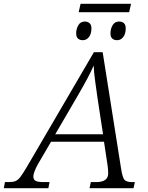

<svg xmlns="http://www.w3.org/2000/svg" viewBox="-78 -988 775 1008"><path d="M335 -924 345 -968H610L600 -924ZM357 -777Q341 -777 331.5 -785.5Q322 -794 322 -813Q322 -837 333.5 -856Q345 -875 367 -875Q382 -875 392 -866.5Q402 -858 402 -839Q402 -810 389 -793.5Q376 -777 357 -777ZM537 -777Q521 -777 511.5 -785.5Q502 -794 502 -813Q502 -837 513.5 -856Q525 -875 547 -875Q563 -875 572.5 -866.5Q582 -858 582 -839Q582 -810 569 -793.5Q556 -777 537 -777ZM-58 0 -52 -32H-34Q-11 -32 2.5 -37Q16 -42 29 -59Q42 -76 62 -110L415 -714H461L558 -101Q565 -56 575.5 -44Q586 -32 614 -32H630L623 0H392L399 -32H427Q490 -32 490 -78Q490 -88 489 -100Q488 -112 487 -118L468 -244H190L120 -124Q110 -106 103.5 -89Q97 -72 97 -62Q97 -45 109 -38.5Q121 -32 151 -32H182L176 0ZM328 -482 212 -283H463L434 -473Q428 -517 421.5 -562.5Q415 -608 414 -644Q398 -608 377 -569Q356 -530 328 -482Z"/></svg>

Font: Noto Serif Light
Style: Italic
Weight: 300
Italic angle: -12°
Designer: Monotype Design Team
Foundry: Monotype Imaging Inc.
Version: Version 2.013